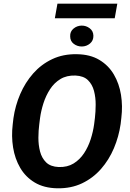

<svg xmlns="http://www.w3.org/2000/svg" viewBox="-20 -1016 709 1046"><path d="M641.1 -374.5 637.2 -340.3Q627.4 -272 600.6 -208.5Q573.7 -145 530.3 -95.5Q486.8 -45.9 427 -17.3Q367.2 11.2 291.5 9.8Q219.2 8.3 169.2 -21.7Q119.1 -51.8 90.1 -101.6Q61 -151.4 51.3 -212.6Q41.5 -273.9 49.3 -338.4L53.2 -372.1Q63 -440.4 90.1 -503.4Q117.2 -566.4 160.9 -616Q204.6 -665.5 264.4 -693.8Q324.2 -722.2 398.9 -720.7Q471.2 -719.7 521.2 -689.7Q571.3 -659.7 600.3 -610.1Q629.4 -560.5 639.2 -499.3Q648.9 -438 641.1 -374.5ZM492.7 -338.4 497.1 -373.5Q501 -406.7 501.2 -445.6Q501.5 -484.4 492.2 -520.3Q482.9 -556.2 459.2 -579.3Q435.5 -602.5 391.1 -604.5Q343.3 -606 309.3 -585.4Q275.4 -564.9 252.7 -530Q230 -495.1 216.8 -453.9Q203.6 -412.6 198.2 -373L193.8 -337.9Q189.5 -305.2 189.2 -265.9Q189 -226.6 198.2 -190.7Q207.5 -154.8 231.4 -131.3Q255.4 -107.9 299.8 -106Q347.2 -104.5 381.1 -125.5Q415 -146.5 438 -181.4Q460.9 -216.3 474.1 -257.6Q487.3 -298.8 492.7 -338.4ZM362.3 -818.4Q361.3 -844.2 380.4 -860.1Q399.4 -876 424.3 -876.5Q448.7 -877 468.5 -862.1Q488.3 -847.2 488.8 -821.3Q489.3 -794.9 470.5 -779.1Q451.7 -763.2 426.8 -762.7Q401.9 -762.2 382.1 -776.9Q362.3 -791.5 362.3 -818.4ZM619.1 -996.1 605 -916.5H278.8L293 -996.1Z"/></svg>

Font: Roboto
Style: Bold Italic
Weight: 700
Italic angle: -12°
Designer: Christian Robertson
Foundry: Google
Version: Version 3.0